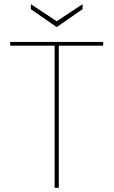

<svg xmlns="http://www.w3.org/2000/svg" viewBox="-20 -901 545 921"><path d="M242 0V-682H29V-700H475V-682H262V0ZM252 -771 128 -857V-881L252 -799L376 -881V-857Z"/></svg>

Font: DM Sans 12pt Thin
Style: Regular
Weight: 250
Version: Version 4.004;gftools[0.9.30]